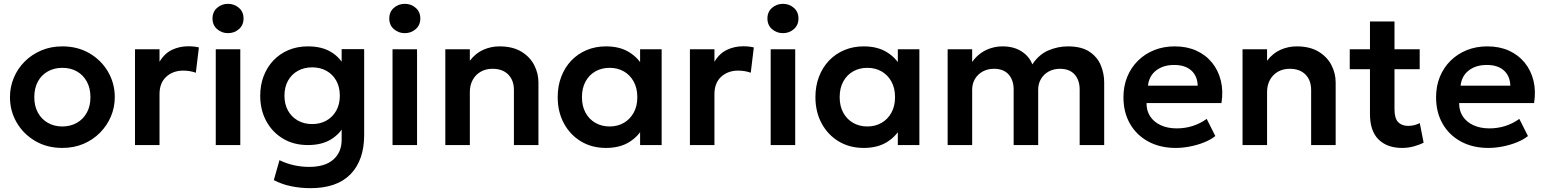

<svg xmlns="http://www.w3.org/2000/svg" viewBox="-20 -757 8062 1002"><path d="M305.5 15Q225.5 15 163.8 -21.2Q102 -57.5 67 -117.8Q32 -178 32 -250Q32 -303 52 -351Q72 -399 108.8 -435.8Q145.5 -472.5 195.5 -493.8Q245.5 -515 305.5 -515Q385 -515 446.8 -479Q508.5 -443 543.8 -382.5Q579 -322 579 -250Q579 -197 558.8 -149.2Q538.5 -101.5 502 -64.5Q465.5 -27.5 415.5 -6.2Q365.5 15 305.5 15ZM305.5 -97Q347.5 -97 380.8 -115.8Q414 -134.5 433 -168.8Q452 -203 452 -250Q452 -297 433 -331.5Q414 -366 381 -384.5Q348 -403 305.5 -403Q263 -403 229.8 -384.5Q196.5 -366 177.8 -331.5Q159 -297 159 -250Q159 -203 178 -168.8Q197 -134.5 230 -115.8Q263 -97 305.5 -97Z M684.5 0V-500H812.5V-434.5Q838.5 -478.5 877.8 -497Q917 -515.5 962.5 -515.5Q978.5 -515.5 992 -514Q1005.5 -512.5 1018 -509.5L1002 -377.5Q986.5 -383 969.8 -385.8Q953 -388.5 936.5 -388.5Q882.5 -388.5 847.5 -356.2Q812.5 -324 812.5 -266V0Z M1106 0V-500H1234V0ZM1170 -584Q1137 -584 1113 -605Q1089 -626 1089 -660.5Q1089 -695 1113 -716Q1137 -737 1170 -737Q1203 -737 1227 -716Q1251 -695 1251 -660.5Q1251 -626 1227 -605Q1203 -584 1170 -584Z M1600.5 225Q1549.5 225 1500.8 215.2Q1452 205.5 1409 183L1438.5 79Q1476 97 1515 105.5Q1554 114 1593 114Q1676 114 1719.5 75.8Q1763 37.5 1763 -27.5V-137L1780 -109.5Q1757 -60.5 1708.5 -30.2Q1660 0 1587 0Q1512.5 0 1456.5 -33.8Q1400.5 -67.5 1369.2 -125.8Q1338 -184 1338 -257.5Q1338 -313 1356 -360Q1374 -407 1407 -441.8Q1440 -476.5 1485.8 -495.8Q1531.5 -515 1587 -515Q1660 -515 1708.5 -485.2Q1757 -455.5 1780 -405.5L1763 -378V-500.5H1880.5V-53Q1880.5 79 1809.5 152Q1738.5 225 1600.5 225ZM1609 -109.5Q1651.5 -109.5 1684 -128Q1716.5 -146.5 1735 -179.8Q1753.5 -213 1753.5 -257.5Q1753.5 -302.5 1735 -335.8Q1716.5 -369 1684 -387.2Q1651.5 -405.5 1609 -405.5Q1567 -405.5 1534.2 -387.2Q1501.5 -369 1483 -335.8Q1464.5 -302.5 1464.5 -257.5Q1464.5 -213 1483 -179.8Q1501.5 -146.5 1534.2 -128Q1567 -109.5 1609 -109.5Z M2028.5 0V-500H2156.5V0ZM2092.5 -584Q2059.5 -584 2035.5 -605Q2011.5 -626 2011.5 -660.5Q2011.5 -695 2035.5 -716Q2059.5 -737 2092.5 -737Q2125.5 -737 2149.5 -716Q2173.5 -695 2173.5 -660.5Q2173.5 -626 2149.5 -605Q2125.5 -584 2092.5 -584Z M2304 0V-500H2432V-440Q2462 -479.5 2502.2 -497.2Q2542.5 -515 2586.5 -515Q2655.5 -515 2700.8 -487.5Q2746 -460 2768 -417Q2790 -374 2790 -327V0H2662V-287Q2662 -338 2632.5 -368Q2603 -398 2550 -398Q2515.5 -398 2488.8 -382.8Q2462 -367.5 2447 -340Q2432 -312.5 2432 -276.5V0Z M3142.5 15Q3069 15 3012.2 -19Q2955.5 -53 2923 -113Q2890.5 -173 2890.5 -250Q2890.5 -308 2909 -356.5Q2927.5 -405 2961.2 -440.5Q2995 -476 3041.2 -495.5Q3087.5 -515 3142.5 -515Q3215 -515 3264.5 -484Q3314 -453 3338.5 -403.5L3320.5 -376V-500H3433V0H3320.5V-124L3338.5 -96.5Q3314 -47 3264.5 -16Q3215 15 3142.5 15ZM3161.5 -97Q3203 -97 3235.5 -115.8Q3268 -134.5 3287 -168.8Q3306 -203 3306 -250Q3306 -297 3287 -331.5Q3268 -366 3235.5 -384.5Q3203 -403 3161.5 -403Q3120 -403 3087.2 -384.5Q3054.5 -366 3035.8 -331.5Q3017 -297 3017 -250Q3017 -203 3035.8 -168.8Q3054.5 -134.5 3087.2 -115.8Q3120 -97 3161.5 -97Z M3580.5 0V-500H3708.5V-434.5Q3734.5 -478.5 3773.8 -497Q3813 -515.5 3858.5 -515.5Q3874.5 -515.5 3888 -514Q3901.5 -512.5 3914 -509.5L3898 -377.5Q3882.5 -383 3865.8 -385.8Q3849 -388.5 3832.5 -388.5Q3778.5 -388.5 3743.5 -356.2Q3708.5 -324 3708.5 -266V0Z M4002 0V-500H4130V0ZM4066 -584Q4033 -584 4009 -605Q3985 -626 3985 -660.5Q3985 -695 4009 -716Q4033 -737 4066 -737Q4099 -737 4123 -716Q4147 -695 4147 -660.5Q4147 -626 4123 -605Q4099 -584 4066 -584Z M4487.5 15Q4414 15 4357.2 -19Q4300.5 -53 4268 -113Q4235.5 -173 4235.5 -250Q4235.5 -308 4254 -356.5Q4272.5 -405 4306.2 -440.5Q4340 -476 4386.2 -495.5Q4432.5 -515 4487.5 -515Q4560 -515 4609.5 -484Q4659 -453 4683.5 -403.5L4665.5 -376V-500H4778V0H4665.5V-124L4683.5 -96.5Q4659 -47 4609.5 -16Q4560 15 4487.5 15ZM4506.5 -97Q4548 -97 4580.5 -115.8Q4613 -134.5 4632 -168.8Q4651 -203 4651 -250Q4651 -297 4632 -331.5Q4613 -366 4580.5 -384.5Q4548 -403 4506.5 -403Q4465 -403 4432.2 -384.5Q4399.5 -366 4380.8 -331.5Q4362 -297 4362 -250Q4362 -203 4380.8 -168.8Q4399.5 -134.5 4432.2 -115.8Q4465 -97 4506.5 -97Z M4925.5 0V-500H5053.5V-433.5Q5073 -461.5 5098.5 -479.5Q5124 -497.5 5153 -506.2Q5182 -515 5211.5 -515Q5270.5 -515 5311 -489Q5351.5 -463 5367.5 -421Q5402 -473 5451.5 -494Q5501 -515 5553 -515Q5623.5 -515 5665 -487.5Q5706.5 -460 5724.5 -417Q5742.5 -374 5742.5 -327V0H5614.5V-290Q5614.5 -338.5 5588.2 -368.2Q5562 -398 5511.5 -398Q5479 -398 5453.2 -384Q5427.5 -370 5412.8 -345.2Q5398 -320.5 5398 -289V0H5270V-290Q5270 -338.5 5243.8 -368.2Q5217.5 -398 5167 -398Q5134.5 -398 5108.8 -384Q5083 -370 5068.2 -345.2Q5053.5 -320.5 5053.5 -289V0Z M6116 15Q6034.5 15 5973 -18.2Q5911.5 -51.5 5877.2 -111Q5843 -170.5 5843 -249.5Q5843 -307.5 5862.8 -356Q5882.5 -404.5 5918.8 -440.2Q5955 -476 6003.8 -495.5Q6052.5 -515 6110.5 -515Q6173.5 -515 6223 -492.8Q6272.5 -470.5 6305.2 -430.2Q6338 -390 6351.2 -336.2Q6364.5 -282.5 6354.5 -219H5963.5Q5963 -179.5 5982.2 -150Q6001.5 -120.5 6037.2 -103.8Q6073 -87 6121.5 -87Q6164.5 -87 6204 -99.5Q6243.5 -112 6277.5 -136.5L6322.5 -47Q6299 -28 6264 -14Q6229 0 6190.2 7.5Q6151.5 15 6116 15ZM5971 -310H6230.5Q6229 -360.5 6197 -389.2Q6165 -418 6107.5 -418Q6050.5 -418 6013.5 -389.2Q5976.5 -360.5 5971 -310Z M6464.5 0V-500H6592.5V-440Q6622.5 -479.5 6662.8 -497.2Q6703 -515 6747 -515Q6816 -515 6861.2 -487.5Q6906.5 -460 6928.5 -417Q6950.5 -374 6950.5 -327V0H6822.5V-287Q6822.5 -338 6793 -368Q6763.5 -398 6710.5 -398Q6676 -398 6649.2 -382.8Q6622.5 -367.5 6607.5 -340Q6592.5 -312.5 6592.5 -276.5V0Z M7296.5 15Q7219.5 15 7174.5 -29Q7129.5 -73 7129.5 -162V-645H7257.5V-500H7389V-396H7257.5V-187.5Q7257.5 -139.5 7276.5 -119.8Q7295.5 -100 7329 -100Q7346 -100 7361.2 -104Q7376.5 -108 7389.5 -114.5L7409.5 -12.5Q7387.5 -1 7358 7Q7328.5 15 7296.5 15ZM7024 -396V-500H7144V-396Z M7747.5 15Q7666 15 7604.5 -18.2Q7543 -51.5 7508.8 -111Q7474.5 -170.5 7474.5 -249.5Q7474.5 -307.5 7494.2 -356Q7514 -404.5 7550.2 -440.2Q7586.5 -476 7635.2 -495.5Q7684 -515 7742 -515Q7805 -515 7854.5 -492.8Q7904 -470.5 7936.8 -430.2Q7969.5 -390 7982.8 -336.2Q7996 -282.5 7986 -219H7595Q7594.5 -179.5 7613.8 -150Q7633 -120.5 7668.8 -103.8Q7704.5 -87 7753 -87Q7796 -87 7835.5 -99.5Q7875 -112 7909 -136.5L7954 -47Q7930.5 -28 7895.5 -14Q7860.5 0 7821.8 7.5Q7783 15 7747.5 15ZM7602.5 -310H7862Q7860.5 -360.5 7828.5 -389.2Q7796.5 -418 7739 -418Q7682 -418 7645 -389.2Q7608 -360.5 7602.5 -310Z"/></svg>

Font: Geologica Medium
Style: Regular
Weight: 500
Designer: Sindre Bremnes, Frode Helland
Foundry: Monokrom Skriftforlag AS
Version: Version 1.010;gftools[0.9.28]